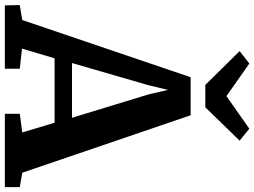

<svg xmlns="http://www.w3.org/2000/svg" viewBox="-162 -878 1023 772"><g transform="rotate(90 349.0 -491.5)"><path d="M273 -747H426L657 -70L715 -60V0H420V-60L495 -70L456 -200H197L158 -69L239 -60V0H-16L-17 -60L43 -70ZM342 -578 324 -656 305 -577 216 -270H436ZM349 -891 480 -983 528 -944 394 -806H304L168 -944L218 -983Z"/></g></svg>

Font: Koeln Type Serif
Style: Bold
Weight: 700
Designer: Eben Sorkin
Foundry: Eben Sorkin
Version: Version 2.002